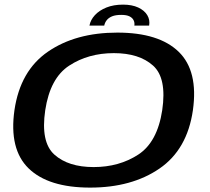

<svg xmlns="http://www.w3.org/2000/svg" viewBox="-20 -826 930 851"><path d="M379.5 5.5Q564 5.5 687 -79Q810 -163.5 835 -337.5Q859.5 -511.5 772 -596.5Q684.5 -681.5 500 -681.5Q315.5 -681.5 192.5 -597Q69.5 -512.5 44 -337.5Q19.5 -164.5 107 -79.5Q194.5 5.5 379.5 5.5ZM395 -85.5Q282.5 -85.5 221 -140.8Q159.5 -196 180.5 -337.5Q202 -480 286.8 -535.2Q371.5 -590.5 484.5 -590.5Q597 -590.5 658.5 -535.2Q720 -480 699 -337.5Q677.5 -196 592.8 -140.8Q508 -85.5 395 -85.5ZM525.5 -805.5Q483.5 -805.5 451.8 -792.8Q420 -780 400.5 -758.8Q381 -737.5 376.5 -712.5H442Q444.5 -725.5 452.8 -736.2Q461 -747 476.5 -753.5Q492 -760 517.5 -760Q541 -760 554 -753.5Q567 -747 572.2 -736.2Q577.5 -725.5 575.5 -712.5H641Q645.5 -737.5 632.8 -758.8Q620 -780 592.5 -792.8Q565 -805.5 525.5 -805.5Z"/></svg>

Font: Anybody Expanded Medium
Style: Italic
Weight: 500
Width: 7
Italic angle: -10°
Version: Version 1.113;gftools[0.9.25]